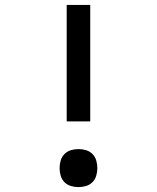

<svg xmlns="http://www.w3.org/2000/svg" viewBox="-20 -755 640 783"><path d="M252 -260V-735H348V-260ZM300 8Q284 8 269 3.5Q254 -1 243 -12Q232 -23 227.5 -38.5Q223 -54 223 -69Q223 -85 227.5 -100.5Q232 -116 243 -127Q254 -138 269 -142.5Q284 -147 300 -147Q316 -147 331 -142.5Q346 -138 357 -127Q368 -116 372.5 -100.5Q377 -85 377 -69Q377 -54 372.5 -38.5Q368 -23 357 -12Q346 -1 331 3.5Q316 8 300 8Z"/></svg>

Font: Iosevka HT Medium Extended
Style: Regular
Weight: 500
Width: 7
Monospace: yes
Designer: Belleve Invis
Foundry: Belleve Invis
Version: Version 32.3.0; ttfautohint (v1.8.4)